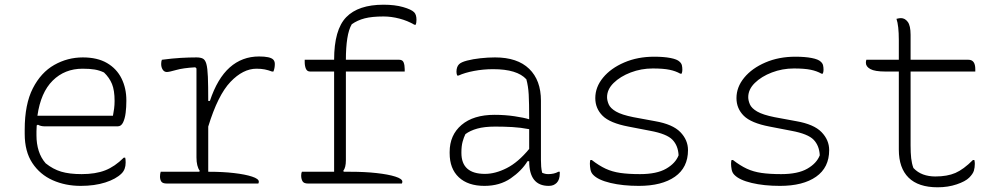

<svg xmlns="http://www.w3.org/2000/svg" viewBox="-20 -780 4240 816"><path d="M332 -536Q394 -536 435 -512Q476 -488 496.5 -446.5Q517 -405 517 -354V-350Q517 -325 514 -300.5Q511 -276 503 -259.5Q495 -243 480 -243H171Q153 -243 141 -250L136 -247Q135 -235 135 -222V-205Q135 -169 144.5 -139Q154 -109 174 -86Q205 -61 240 -50.5Q275 -40 327 -40Q386 -40 427 -56Q468 -72 506 -110H512Q513 -107 513.5 -102Q514 -97 514 -89Q514 -60 497 -43Q473 -19 427.5 -4.5Q382 10 323 10Q258 10 204 -14Q150 -38 117.5 -87Q85 -136 85 -211V-229Q85 -337 119.5 -404.5Q154 -472 210.5 -504Q267 -536 332 -536ZM331 -488Q255 -488 204 -437.5Q153 -387 139 -288H460Q463 -303 465 -318.5Q467 -334 467 -351Q467 -396 456 -423Q445 -450 422 -472Q403 -481 382.5 -484.5Q362 -488 331 -488Z M663 -50H827L829 -54Q815 -73 815 -111V-489L810 -494Q758 -491 728.5 -482.5Q699 -474 689 -474Q678 -474 671.5 -484Q665 -494 665 -508Q665 -519 668 -526Q713 -532 748.5 -534Q784 -536 815 -536Q832 -536 842 -531Q852 -526 857 -508.5Q862 -491 863.5 -453.5Q865 -416 865 -351H872Q904 -447 956.5 -493.5Q1009 -540 1081 -540Q1128 -540 1141 -527Q1148 -520 1148 -508Q1148 -490 1142 -476H1136Q1120 -482 1105 -485Q1090 -488 1070 -488Q1013 -488 959.5 -432Q906 -376 865 -242V-50H870Q927 -50 974.5 -44.5Q1022 -39 1051 -29.5Q1080 -20 1080 -8Q1080 -4 1078 0H689Q671 0 665.5 -8.5Q660 -17 660 -30Q660 -41 663 -50Z M1263 -50H1400V-476H1298Q1285 -476 1280 -488Q1275 -500 1275 -516V-526H1400Q1400 -654 1451.5 -707Q1503 -760 1610 -760Q1658 -760 1693 -750Q1728 -740 1740 -728Q1750 -718 1750 -696Q1750 -683 1747 -675H1741Q1712 -692 1677.5 -701Q1643 -710 1610 -710Q1561 -710 1530 -702Q1499 -694 1475 -677Q1462 -655 1456 -616.5Q1450 -578 1450 -526H1677Q1691 -526 1695.5 -514.5Q1700 -503 1700 -486V-476H1450V-99Q1450 -68 1439 -54L1441 -50H1470Q1530 -50 1580 -44.5Q1630 -39 1660 -29.5Q1690 -20 1690 -8Q1690 -4 1688 0H1289Q1271 0 1265.5 -10Q1260 -20 1260 -34Q1260 -44 1263 -50Z M2279 -352V-100Q2279 -84 2280 -72Q2281 -60 2284 -46Q2296 -40 2310 -40Q2335 -40 2353 -50H2359V-43Q2359 -16 2346 -3Q2340 3 2332 6.5Q2324 10 2312 10Q2229 10 2229 -95H2222Q2197 -54 2150.5 -22Q2104 10 2039 10Q1969 10 1930 -26.5Q1891 -63 1891 -129V-134Q1891 -206 1941.5 -249Q1992 -292 2082 -292Q2126 -292 2166.5 -286Q2207 -280 2229 -273Q2229 -343 2227 -378.5Q2225 -414 2217 -443Q2178 -486 2076 -486Q2034 -486 1994.5 -478.5Q1955 -471 1929 -459H1923Q1920 -467 1920 -475Q1920 -496 1931 -507Q1940 -516 1965 -522.5Q1990 -529 2022 -532.5Q2054 -536 2084 -536Q2179 -536 2229 -487.5Q2279 -439 2279 -352ZM1941 -130Q1941 -41 2041 -41Q2085 -41 2133.5 -65.5Q2182 -90 2229 -147V-231Q2193 -238 2157.5 -240Q2122 -242 2085 -242Q2039 -242 2008.5 -233.5Q1978 -225 1958 -210Q1951 -196 1946 -177.5Q1941 -159 1941 -133Z M2700 -40Q2771 -40 2811 -63Q2851 -86 2864 -120Q2862 -161 2838 -186Q2814 -211 2744 -224L2651 -242Q2572 -257 2541 -288Q2510 -319 2510 -363Q2510 -410 2543 -450Q2576 -490 2633 -514.5Q2690 -539 2760 -539Q2801 -539 2829.5 -533.5Q2858 -528 2868 -518Q2876 -511 2878 -502.5Q2880 -494 2880 -483Q2880 -475 2877 -467H2871Q2852 -478 2825.5 -483.5Q2799 -489 2754 -489Q2705 -489 2660.5 -472Q2616 -455 2588 -427.5Q2560 -400 2560 -367Q2560 -353 2567 -336.5Q2574 -320 2598 -306Q2622 -292 2672 -282L2764 -265Q2839 -252 2871.5 -218.5Q2904 -185 2904 -142Q2904 -68 2848.5 -29Q2793 10 2695 10Q2627 10 2574.5 -2.5Q2522 -15 2501 -37Q2492 -46 2489.5 -59.5Q2487 -73 2487 -84Q2487 -94 2489 -100H2495Q2526 -76 2554 -63Q2582 -50 2616.5 -45Q2651 -40 2700 -40Z M3300 -40Q3371 -40 3411 -63Q3451 -86 3464 -120Q3462 -161 3438 -186Q3414 -211 3344 -224L3251 -242Q3172 -257 3141 -288Q3110 -319 3110 -363Q3110 -410 3143 -450Q3176 -490 3233 -514.5Q3290 -539 3360 -539Q3401 -539 3429.5 -533.5Q3458 -528 3468 -518Q3476 -511 3478 -502.5Q3480 -494 3480 -483Q3480 -475 3477 -467H3471Q3452 -478 3425.5 -483.5Q3399 -489 3354 -489Q3305 -489 3260.5 -472Q3216 -455 3188 -427.5Q3160 -400 3160 -367Q3160 -353 3167 -336.5Q3174 -320 3198 -306Q3222 -292 3272 -282L3364 -265Q3439 -252 3471.5 -218.5Q3504 -185 3504 -142Q3504 -68 3448.5 -29Q3393 10 3295 10Q3227 10 3174.5 -2.5Q3122 -15 3101 -37Q3092 -46 3089.5 -59.5Q3087 -73 3087 -84Q3087 -94 3089 -100H3095Q3126 -76 3154 -63Q3182 -50 3216.5 -45Q3251 -40 3300 -40Z M3662 -526H3800V-610Q3800 -671 3790 -700Q3802 -703 3809 -703Q3826 -703 3838 -687Q3850 -671 3850 -632V-526H4096Q4125 -526 4125 -486V-476H3850V-162Q3850 -130 3852.5 -107.5Q3855 -85 3862 -66Q3880 -47 3903.5 -38.5Q3927 -30 3955 -30Q4006 -30 4040.5 -45Q4075 -60 4115 -100H4121Q4122 -96 4122.5 -92Q4123 -88 4123 -84Q4123 -68 4119 -54.5Q4115 -41 4099 -25Q4083 -9 4046 3.5Q4009 16 3965 16Q3883 16 3841.5 -25Q3800 -66 3800 -144V-476H3743Q3698 -476 3679 -486.5Q3660 -497 3660 -513Q3660 -520 3662 -526Z"/></svg>

Font: Recursive Mn Csl St Lt
Style: Regular
Weight: 300
Monospace: yes
Version: Version 1.079;hotconv 1.0.112;makeotfexe 2.5.65598; ttfautoh